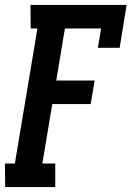

<svg xmlns="http://www.w3.org/2000/svg" viewBox="-23 -755 531 775"><path d="M-2 0 -3 -95H37L128 -640H101L100 -735H488L460 -562H372L385 -640H239L204 -430H359L343 -335H188L148 -95H200V0Z"/></svg>

Font: Iosevka QP
Style: Bold Italic
Weight: 700
Italic angle: -9°
Designer: Belleve Invis
Foundry: Belleve Invis
Version: Version 20.0.0; ttfautohint (v1.8.4)